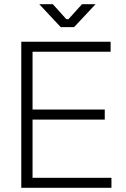

<svg xmlns="http://www.w3.org/2000/svg" viewBox="-20 -900 602 920"><path d="M510 -700V-652H136V-375H482V-327H136V-48H514V0H82V-700ZM438 -880 335 -770H271L168 -880H233L298 -808H308L373 -880Z"/></svg>

Font: Space Grotesk Variable
Style: Regular
Weight: 400
Designer: Florian Karsten (Space Grotesk), Colophon Foundry (Space Mono)
Foundry: Florian Karsten
Version: Version 1.106